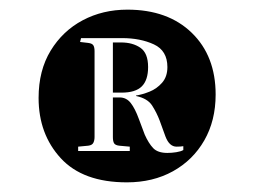

<svg xmlns="http://www.w3.org/2000/svg" viewBox="-20 -782 527 398"><path d="M243 -404Q152 -404 106 -454Q60 -504 60 -579Q60 -636 85 -677Q110 -718 151.5 -740Q193 -762 244 -762Q328 -762 377.5 -714Q427 -666 427 -586Q427 -532 403.5 -491Q380 -450 338.5 -427Q297 -404 243 -404ZM327 -465Q336 -465 345.5 -466.5Q355 -468 360 -471V-479Q355 -478 346 -478Q331 -478 323 -499L311 -532Q305 -548 295.5 -563Q286 -578 262 -583V-584Q275 -586 290 -592Q305 -598 316 -610.5Q327 -623 327 -643Q327 -677 299 -690Q271 -703 233 -703H148L146 -695L163 -693Q171 -692 173.5 -688Q176 -684 176 -676V-498Q176 -491 173.5 -486Q171 -481 163 -480L142 -478V-469H249V-478L227 -480Q219 -481 216.5 -485Q214 -489 214 -498V-580H228Q242 -580 251 -568.5Q260 -557 268 -535L280 -503Q288 -485 297.5 -475Q307 -465 327 -465ZM214 -590V-694H231Q255 -694 271 -683Q287 -672 287 -643Q287 -616 274 -603Q261 -590 232 -590Z"/></svg>

Font: Literata 72pt
Style: Regular
Weight: 400
Designer: Latin by Veronika Burian and Jose Scaglione. Greek by Irene Vlachou. Cyrillic by Vera Evstafieva.
Foundry: TypeTogether
Version: Version 3.002